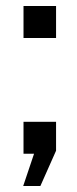

<svg xmlns="http://www.w3.org/2000/svg" viewBox="-20 -510 256 637"><path d="M114 107H57L93 0H58V-106H166V-10ZM58 -384V-490H166V-384Z"/></svg>

Font: Cabin Resolve
Style: Regular-Resolve
Weight: 400
Designer: Pablo Impallari
Foundry: Pablo Impallari. http://www.impallari.com Igino Marini. http://www.ikern.com
Version: Version 3.001